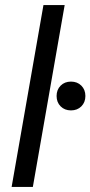

<svg xmlns="http://www.w3.org/2000/svg" viewBox="-20 -740 358 760"><path d="M26 0 152 -720H236L110 0ZM261 -303Q236 -303 220 -319Q204 -335 204 -360Q204 -385 220 -401Q236 -417 261 -417Q286 -417 302 -401Q318 -385 318 -360Q318 -335 302 -319Q286 -303 261 -303Z"/></svg>

Font: DM Sans 9pt
Style: Italic
Weight: 400
Italic angle: -10°
Designer: Colophon Foundry, Jonny Pinhorn
Foundry: Colophon Foundry
Version: Version 4.004